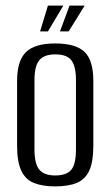

<svg xmlns="http://www.w3.org/2000/svg" viewBox="-20 -658 393 685"><path d="M177 7Q131 7 100.5 -5.5Q70 -18 55.5 -50Q41 -82 41 -138V-369Q41 -441 72.5 -472Q104 -503 177 -503Q250 -503 281.5 -473Q313 -443 313 -369V-138Q313 -82 299 -50.5Q285 -19 255 -6Q225 7 177 7ZM177 -32Q217 -32 234 -52Q251 -72 251 -125V-372Q251 -421 235 -442.5Q219 -464 177 -464Q138 -464 120.5 -443.5Q103 -423 103 -372V-125Q103 -73 120.5 -52.5Q138 -32 177 -32ZM123 -546 151 -638H206L151 -546ZM194 -546 228 -638H282L225 -546Z"/></svg>

Font: Alumni Sans
Style: Regular
Weight: 400
Designer: Robert E. Leuschke
Foundry: Robert E. Leuschke
Version: Version 1.018